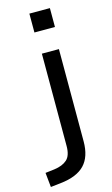

<svg xmlns="http://www.w3.org/2000/svg" viewBox="-197 -769 592 1012"><g transform="rotate(-15 99.0 -263.0)"><path d="M75 -616V-719H187V-616ZM-52 193 -60 114 -10 108Q35 102 59.5 80Q84 58 84 6V-498H177V5Q177 47 166.5 79Q156 111 135 133Q114 155 81 168.5Q48 182 2 187Z"/></g></svg>

Font: Nunito Sans 6pt
Style: Regular
Weight: 400
Version: Version 3.101;gftools[0.9.27]